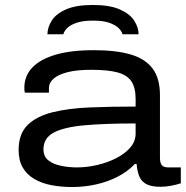

<svg xmlns="http://www.w3.org/2000/svg" viewBox="-20 -741 750 773"><path d="M270 12Q226 12 187 4.5Q148 -3 118 -20.5Q88 -38 71.5 -66.5Q55 -95 55 -137Q55 -202 91 -237.5Q127 -273 191.5 -289Q256 -305 341.5 -308.5Q427 -312 526 -312V-343Q526 -388 509 -413.5Q492 -439 453 -449.5Q414 -460 347 -460Q290 -460 252.5 -450.5Q215 -441 196 -424.5Q177 -408 177 -386V-368H80Q79 -372 78.5 -376.5Q78 -381 78 -387Q78 -435 109.5 -468.5Q141 -502 203 -520.5Q265 -539 358 -539Q446 -539 505 -522Q564 -505 594 -465.5Q624 -426 624 -358V-106Q624 -86 631 -76.5Q638 -67 658 -67H708V-3Q693 2 670.5 6.5Q648 11 626 11Q587 11 567 -1Q547 -13 539.5 -34Q532 -55 530 -81H523Q495 -51 454.5 -30Q414 -9 366.5 1.5Q319 12 270 12ZM289 -67Q329 -67 370.5 -76.5Q412 -86 447.5 -104Q483 -122 504.5 -147Q526 -172 526 -203V-244Q402 -244 319.5 -236.5Q237 -229 196 -207Q155 -185 155 -140Q155 -111 174.5 -95.5Q194 -80 225.5 -73.5Q257 -67 289 -67ZM354 -721Q422 -721 462.5 -703Q503 -685 520.5 -657.5Q538 -630 538 -603H473Q471 -614 459 -626.5Q447 -639 422 -648.5Q397 -658 354 -658Q313 -658 287.5 -649Q262 -640 250 -627.5Q238 -615 235 -603H171Q171 -630 188 -657.5Q205 -685 245.5 -703Q286 -721 354 -721Z"/></svg>

Font: Archivo Expanded
Style: Regular
Weight: 400
Width: 7
Designer: Hector Gatti
Foundry: Omnibus-Type
Version: Version 2.001